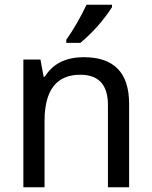

<svg xmlns="http://www.w3.org/2000/svg" viewBox="-20 -786 640 806"><path d="M433.1 0V-345.2Q433.1 -472.2 316.9 -472.2Q167 -472.2 167 -277.8V0H78.1V-536.1H149.9L163.1 -463.9H168Q218.3 -545.9 332 -545.9Q522 -545.9 522 -350.1V0ZM258.3 -619.1Q304.2 -684.1 343.3 -766.1H450.2V-755.9Q395.5 -671.4 317.4 -606H258.3Z"/></svg>

Font: Noto Mono
Style: Regular
Weight: 400
Designer: Monotype Design Team
Foundry: Monotype Imaging Inc.
Version: Version 1.00